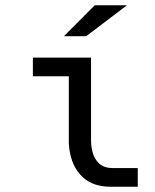

<svg xmlns="http://www.w3.org/2000/svg" viewBox="-20 -710 590 733"><path d="M347.7 -98.1C335.6 -114.7 328.9 -138.7 327.6 -169.9V-490.2H105.5V-418.9H242.7V-163.1C245.6 -113.6 259.4 -74.5 284.2 -45.9C311.5 -13.3 350.6 2.9 401.4 2.9H505.9V-68.4H409.7C382 -68.4 361.3 -78.3 347.7 -98.1ZM464.8 -689.9H341.8L224.1 -571.8H309.1ZM0 -490.2Z"/></svg>

Font: CodeNewRoman Nerd Font Mono
Style: Regular
Weight: 400
Monospace: yes
Designer: Sam Radian
Foundry: Code New Roman
Version: Version 2.00 November 29, 2014;Nerd Fonts 3.2.1